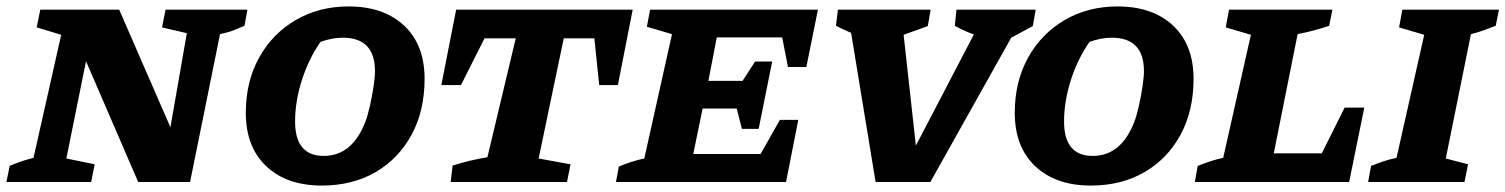

<svg xmlns="http://www.w3.org/2000/svg" viewBox="-34 -565 4673 596"><path d="M480 -535H734L725 -485Q708 -478 692.5 -471.5Q677 -465 649 -459L556 0H395L233 -375L172 -73L260 -55L249 0H-14L-4 -50Q14 -58 32 -64Q50 -70 70 -75L156 -457L80 -480L91 -535H336L495 -170L546 -462L469 -480Z M965 11Q856 11 792.5 -49Q729 -109 729 -215Q729 -311 770 -385.5Q811 -460 883.5 -502.5Q956 -545 1048 -545Q1157 -545 1220.5 -485.5Q1284 -426 1284 -320Q1284 -221 1243.5 -146.5Q1203 -72 1131.5 -30.5Q1060 11 965 11ZM971 -81Q1058 -81 1099 -184Q1107 -204 1114 -235Q1121 -266 1125.5 -296Q1130 -326 1130 -344Q1130 -448 1030 -448Q997 -448 961 -435Q924 -382 903 -316Q882 -250 882 -188Q882 -81 971 -81Z M1930 -535 1884 -301H1826L1811 -446H1716L1638 -73L1737 -55L1726 0H1365L1371 -51Q1399 -60 1424.5 -66Q1450 -72 1479 -77L1567 -446H1470L1397 -301H1336L1382 -535Z M1878 0 1887 -48Q1906 -56 1926 -62.5Q1946 -69 1966 -73L2052 -459L1974 -482L1984 -535H2505L2469 -357H2412L2394 -449H2191L2165 -314H2271L2310 -374H2363L2321 -165H2269L2253 -228H2147L2118 -87H2327L2387 -193H2444L2406 0Z M2684 0 2608 -463Q2586 -472 2561 -485L2567 -535H2855L2846 -484L2771 -457L2809 -113L2989 -458Q2958 -469 2930 -485L2935 -535H3181L3172 -484L3105 -448L2854 0Z M3352 11Q3243 11 3179.5 -49Q3116 -109 3116 -215Q3116 -311 3157 -385.5Q3198 -460 3270.5 -502.5Q3343 -545 3435 -545Q3544 -545 3607.5 -485.5Q3671 -426 3671 -320Q3671 -221 3630.5 -146.5Q3590 -72 3518.5 -30.5Q3447 11 3352 11ZM3358 -81Q3445 -81 3486 -184Q3494 -204 3501 -235Q3508 -266 3512.5 -296Q3517 -326 3517 -344Q3517 -448 3417 -448Q3384 -448 3348 -435Q3311 -382 3290 -316Q3269 -250 3269 -188Q3269 -81 3358 -81Z M4140 -231H4201L4154 0H3675L3684 -50Q3704 -58 3723.5 -64.5Q3743 -71 3763 -75L3849 -457L3771 -480L3781 -535H4102L4092 -485Q4068 -477 4044 -470.5Q4020 -464 3994 -459L3920 -89H4069Z M4213 0 4222 -50Q4242 -58 4261.5 -64.5Q4281 -71 4301 -75L4387 -457L4309 -480L4319 -535H4619L4609 -485Q4589 -477 4570.5 -470.5Q4552 -464 4532 -459L4454 -73L4523 -55L4512 0Z"/></svg>

Font: Piazzolla SC
Style: Bold Italic
Weight: 700
Italic angle: -11.3°
Designer: Juan Pablo del Peral
Foundry: Huerta Tipografica
Version: Version 1.330